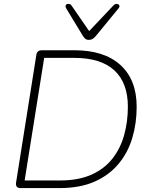

<svg xmlns="http://www.w3.org/2000/svg" viewBox="-20 -962 765 982"><path d="M85 0Q72 0 66 -7Q60 -14 62 -27L166 -682Q168 -694 175 -699.5Q182 -705 193 -705H360Q513 -705 596 -629.5Q679 -554 679 -416Q679 -331 656.5 -256Q634 -181 586 -123.5Q538 -66 463.5 -33Q389 0 284 0ZM106 -39H286Q382 -39 448.5 -69Q515 -99 556 -152Q597 -205 615.5 -273Q634 -341 634 -416Q634 -538 565 -602Q496 -666 359 -666H206ZM434 -758Q423 -758 416 -764Q409 -770 403 -780L318 -920Q314 -928 315.5 -933.5Q317 -939 322.5 -941Q328 -943 335 -941.5Q342 -940 347 -932L436 -803L561 -935Q567 -941 573.5 -942Q580 -943 585 -940Q590 -937 591 -931.5Q592 -926 586 -919L472 -780Q463 -769 454.5 -763.5Q446 -758 434 -758Z"/></svg>

Font: Nunito ExtraLight ExtraLight
Style: Italic
Weight: 250
Italic angle: -9°
Version: Version 3.602